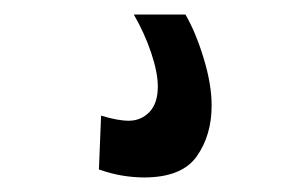

<svg xmlns="http://www.w3.org/2000/svg" viewBox="-20 -24 386 264"><path d="M119 135Q142 142 157 142Q174 142 185.5 130Q197 118 197 95Q197 76 188 49Q179 22 164 -4H235Q249 20 260 56Q271 92 271 121Q271 162 250.5 191Q230 220 178 220Q164 220 148.5 217.5Q133 215 116 209Z"/></svg>

Font: Georama Condensed SemiBold
Style: Regular
Weight: 600
Width: 3
Designer: Jean-Baptiste Levee
Foundry: Production Type
Version: Version 1.000